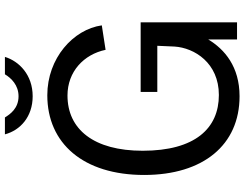

<svg xmlns="http://www.w3.org/2000/svg" viewBox="-124 -836 970 761"><g transform="rotate(-90 360.5 -455.0)"><path d="M360 10C477 10 546 -49 585 -114V0H653V-382H377V-316H560L557 -248C552 -169 492 -72 365 -72C233 -72 144 -166 144 -374C144 -568 229 -672 363 -672C458 -672 526 -607 544 -521L641 -536C625 -649 511 -752 364 -752C173 -752 48 -609 48 -368C48 -134 167 10 360 10ZM447 -920C432 -895 404 -866 360 -866C312 -866 289 -899 276 -920H209C225 -859 279 -810 360 -810C445 -810 499 -864 516 -920Z"/></g></svg>

Font: Cheyenne Sans
Style: Regular
Weight: 400
Designer: The Public Sans project authors (U.S. Web Design System), Libre Franklin designed by Pablo Impallari and Rodrigo Fuenzal
Foundry: The Cheyenne Sans Project Authors
Version: Version 2.007